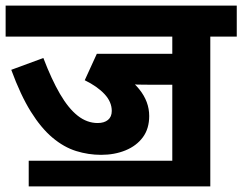

<svg xmlns="http://www.w3.org/2000/svg" viewBox="-20 -642 861 682"><path d="M727 -512V20H592V-341H516Q488 -341 469 -341.5Q450 -342 438 -345L381 -400Q440 -368 475 -324.5Q510 -281 510 -230Q510 -185 487.5 -154.5Q465 -124 426 -108Q387 -92 339 -92Q294 -92 250.5 -105.5Q207 -119 166.5 -153Q126 -187 89.5 -245.5Q53 -304 20 -394L134 -436Q163 -360 193 -308.5Q223 -257 256 -231Q289 -205 327 -205Q350 -205 363.5 -216Q377 -227 377 -248Q377 -280 351.5 -307.5Q326 -335 281 -357L324 -451H592V-512H0V-622H821V-512ZM82 -71H609V20H82Z"/></svg>

Font: Noto Sans Devanagari
Style: Bold
Weight: 700
Version: Version 2.003